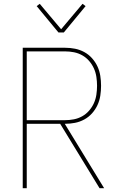

<svg xmlns="http://www.w3.org/2000/svg" viewBox="-20 -985 640 1005"><path d="M525 0H501L295 -337H120V0H99V-735H321Q347 -735 372.5 -730Q398 -725 421 -712.5Q444 -700 461.5 -680.5Q479 -661 490 -637.5Q501 -614 505 -588Q509 -562 509 -536Q509 -510 505 -484Q501 -458 490 -434.5Q479 -411 461.5 -391.5Q444 -372 421 -359.5Q398 -347 372.5 -342Q347 -337 321 -337H319ZM120 -356H321Q344 -356 367 -360.5Q390 -365 410.5 -376.5Q431 -388 446.5 -406Q462 -424 471.5 -445Q481 -466 484.5 -489.5Q488 -513 488 -536Q488 -559 484.5 -582.5Q481 -606 471.5 -627Q462 -648 446.5 -666Q431 -684 410.5 -695.5Q390 -707 367 -711.5Q344 -716 321 -716H120ZM286 -815 172 -953 188 -965 300 -832 412 -965 428 -953 314 -815Z"/></svg>

Font: Iosevka Thin Extended
Style: Regular
Weight: 100
Width: 7
Monospace: yes
Designer: Belleve Invis
Foundry: Belleve Invis
Version: Version 32.5.0; ttfautohint (v1.8.4)